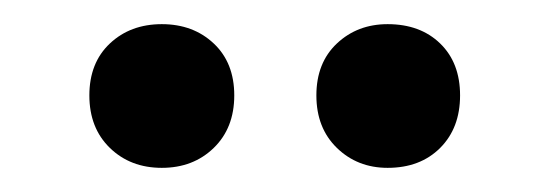

<svg xmlns="http://www.w3.org/2000/svg" viewBox="-20 -703 455 159"><path d="M301 -564Q276 -564 259 -580.5Q242 -597 242 -624Q242 -651 259 -667Q276 -683 301 -683Q328 -683 344.5 -667Q361 -651 361 -624Q361 -597 344.5 -580.5Q328 -564 301 -564ZM114 -564Q88 -564 71 -580.5Q54 -597 54 -624Q54 -651 71 -667Q88 -683 114 -683Q140 -683 157 -667Q174 -651 174 -624Q174 -597 157 -580.5Q140 -564 114 -564Z"/></svg>

Font: Space Grotesk
Style: Regular
Weight: 400
Designer: Florian Karsten
Foundry: Florian Karsten
Version: Version 2.000